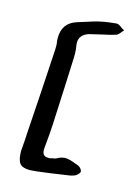

<svg xmlns="http://www.w3.org/2000/svg" viewBox="-120 -787 684 935"><g transform="rotate(15 221.5 -319.5)"><path d="M125 80Q87 80 73.5 62Q60 44 60 -1Q65 -57 66 -86Q74 -210 81 -319Q88 -428 93 -522V-546Q90 -563 90 -577Q90 -653 160 -675Q200 -688 241 -700.5Q282 -713 348 -719Q359 -721 379 -704L393 -696Q388 -692 378 -679Q367 -666 358 -665Q343 -660 323 -655.5Q303 -651 294 -649Q252 -639 231 -634Q186 -619 186 -579Q186 -575 186.5 -570Q187 -565 188 -559Q191 -544 191 -526Q191 -519 191 -507.5Q191 -496 190 -482Q188 -430 184.5 -351Q181 -272 176 -166Q175 -144 172.5 -113Q170 -82 166 -41V-32Q166 -1 196 -1Q200 -1 203.5 -1Q207 -1 209 -2Q214 -4 222 -5Q233 -7 236 -9Q254 -20 276 -22Q296 -22 329 -9L346 -3Q353 0 359.5 7Q366 14 367 21Q368 26 362.5 33Q357 40 351 44Q338 52 319 55Q266 63 226.5 68.5Q187 74 161 77Z"/></g></svg>

Font: Mansalva
Style: Regular
Weight: 400
Designer: Carolina Short
Foundry: Carolina Short
Version: Version 2.112; ttfautohint (v1.8.4.7-5d5b)